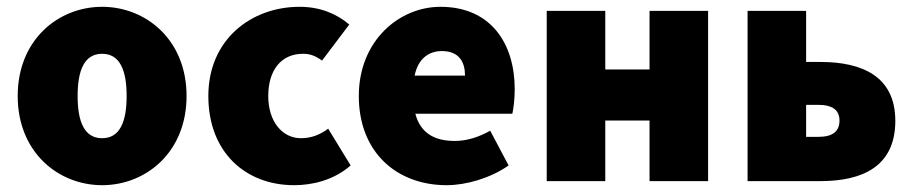

<svg xmlns="http://www.w3.org/2000/svg" viewBox="-20 -532 2684 564"><path d="M280 12C408 12 528 -84 528 -250C528 -416 408 -512 280 -512C152 -512 32 -416 32 -250C32 -84 152 12 280 12ZM280 -126C228 -126 208 -174 208 -250C208 -326 228 -374 280 -374C332 -374 352 -326 352 -250C352 -174 332 -126 280 -126Z M844 12C896 12 960 -2 1010 -46L944 -154C920 -136 894 -126 864 -126C810 -126 768 -174 768 -250C768 -326 806 -374 870 -374C888 -374 904 -370 926 -354L1006 -460C968 -492 920 -512 860 -512C718 -512 592 -416 592 -250C592 -84 702 12 844 12Z M1292 12C1348 12 1420 -8 1474 -46L1420 -148C1384 -128 1350 -118 1316 -118C1260 -118 1216 -138 1200 -198H1485C1488 -210 1492 -240 1492 -270C1492 -404 1422 -512 1274 -512C1152 -512 1034 -412 1034 -250C1034 -84 1146 12 1292 12ZM1198 -310C1208 -360 1240 -382 1278 -382C1330 -382 1346 -348 1346 -310Z M1586 0H1758V-178H1888V0H2060V-500H1888V-328H1758V-500H1586Z M2176 0H2390C2512 0 2610 -42 2610 -177C2610 -308 2512 -350 2390 -350H2348V-500H2176ZM2348 -130V-224H2384C2426 -224 2446 -208 2446 -178C2446 -146 2426 -130 2384 -130Z"/></svg>

Font: Source Sans Pro Black
Style: Regular
Weight: 900
Designer: Paul D. Hunt
Foundry: Adobe Systems Incorporated
Version: Version 3.006;hotconv 1.0.111;makeotfexe 2.5.65597